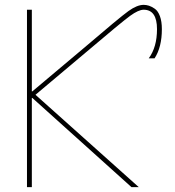

<svg xmlns="http://www.w3.org/2000/svg" viewBox="-20 -770 722 790"><path d="M113 -394 321 -569Q473 -699 508.5 -724.5Q544 -750 571 -750Q582 -750 593 -746.5Q604 -743 617 -734Q630 -725 638 -703.5Q646 -682 646 -650Q646 -576 616 -530H592Q626 -576 626 -650Q626 -730 571 -730Q550 -730 515 -704.5Q480 -679 334 -555L126 -380L551 0H521L113 -367H111V0H91V-730H111V-394Z"/></svg>

Font: M PLUS 1p Thin
Style: Regular
Weight: 250
Version: Version 1.062